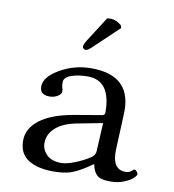

<svg xmlns="http://www.w3.org/2000/svg" viewBox="-83 -804 805 887"><g transform="rotate(10 320.0 -360.5)"><path d="M414 -250 294 -227Q231 -215 197 -184.5Q163 -154 163 -112Q163 -82 186 -58.5Q209 -35 255 -35Q281 -35 319.5 -50.5Q358 -66 387 -85Q406 -98 407 -116ZM407 -55H404L376 -36Q332 -8 301.5 1Q271 10 225 10Q151 10 107.5 -18Q64 -46 64 -107Q64 -164 118 -205Q172 -246 276 -264L406 -286Q416 -289 416 -300Q416 -450 307 -450Q264 -450 230.5 -438.5Q197 -427 197 -403Q197 -387 199 -381Q203 -373 203 -360Q203 -349 186.5 -338.5Q170 -328 148 -328Q103 -328 103 -367Q103 -412 170.5 -451Q238 -490 317 -490Q513 -490 501 -302L494 -141Q490 -46 555 -46Q571 -46 581.5 -55Q592 -64 594 -64Q599 -64 605 -57.5Q611 -51 611 -45Q611 -38 598 -25.5Q585 -13 556.5 -1.5Q528 10 493 10Q446 10 429 -7Q412 -24 407 -55ZM348 -729Q354 -731 362 -731Q393 -731 417 -708L420 -697L305 -588Q286 -569 275 -569Q270 -569 265.5 -573Q261 -577 261 -582Q261 -592 272 -610Z"/></g></svg>

Font: Libertinus Mono
Style: Regular
Weight: 400
Designer: Philipp H. Poll
Foundry: Khaled Hosny
Version: Version 6.7